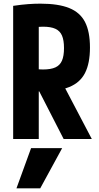

<svg xmlns="http://www.w3.org/2000/svg" viewBox="-20 -760 540 1050"><path d="M200 270H70L150 50H320ZM52 -728Q99 -735 134.5 -737.5Q170 -740 201 -740Q299 -740 358.5 -716Q418 -692 445 -639.5Q472 -587 472 -500Q472 -414 445 -361Q418 -308 358.5 -284Q299 -260 201 -260Q176 -260 152.5 -261.5Q129 -263 112 -264L160 -384Q175 -382 189.5 -381Q204 -380 215 -380Q258 -380 283 -391.5Q308 -403 319 -428.5Q330 -454 330 -497Q330 -540 319 -565.5Q308 -591 283 -602.5Q258 -614 215 -614Q204 -614 190.5 -613Q177 -612 160 -610L192 -647V0H52ZM328 0 164 -320H314L482 0Z"/></svg>

Font: M PLUS 1 Code
Style: Bold
Weight: 700
Designer: Coji Morishita
Foundry: UNDERFOREST DESIGN
Version: Version 1.002